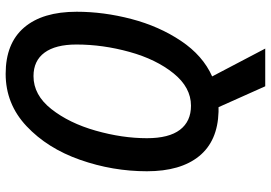

<svg xmlns="http://www.w3.org/2000/svg" viewBox="-156 -608 935 662"><g transform="rotate(-90 311.0 -277.5)"><path d="M272 9H256Q155 6 103 -58Q51 -122 51 -238Q51 -356 90.5 -468.5Q130 -581 206.5 -653Q283 -725 387 -725Q492 -725 546.5 -661.5Q601 -598 601 -480Q601 -387 576 -291.5Q551 -196 500.5 -120.5Q450 -45 378 -13L474 170H344ZM488 -481Q488 -553 460 -591Q432 -629 379 -629Q314 -629 265.5 -567.5Q217 -506 191 -414.5Q165 -323 165 -238Q165 -162 194 -124Q223 -86 277 -86Q340 -86 388.5 -146Q437 -206 462.5 -298Q488 -390 488 -481Z"/></g></svg>

Font: Noto Sans UI NarrowMedium
Style: Italic
Weight: 500
Width: 4
Italic angle: -12°
Designer: Monotype Design Team
Foundry: Monotype Imaging Inc.
Version: Version 1.001